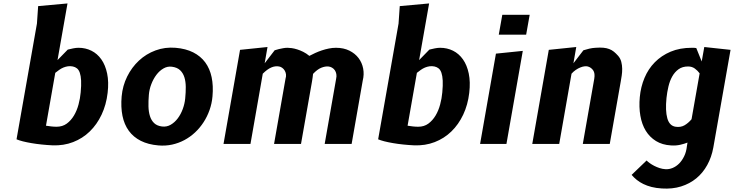

<svg xmlns="http://www.w3.org/2000/svg" viewBox="-20 -836 4262 1115"><path d="M247 -106Q261.5 -103.5 277.5 -101.8Q293.5 -100 308.5 -100Q343 -100 367.8 -118.2Q392.5 -136.5 409.5 -165Q426.5 -193.5 436 -229Q445.5 -264.5 448.5 -299Q452.5 -340.5 451 -368.2Q449.5 -396 443.5 -413.2Q437.5 -430.5 427.2 -438.8Q417 -447 403 -450Q388 -453 374.5 -451Q361 -449 348.2 -443.8Q335.5 -438.5 323.8 -430.2Q312 -422 301 -413ZM194.5 -699 201.5 -800.5 372 -816 314 -487 373.5 -548Q389 -552 405.5 -555.2Q422 -558.5 436 -558.5Q476.5 -558.5 510.8 -541.5Q545 -524.5 568.5 -491.2Q592 -458 602.2 -409Q612.5 -360 605 -296.5Q597 -227.5 570 -170.2Q543 -113 501.2 -72.5Q459.5 -32 404.5 -10.8Q349.5 10.5 285 8Q253 6.5 221.8 3.2Q190.5 0 162.8 -4.8Q135 -9.5 112.5 -15.2Q90 -21 76 -27Z M900 8.5Q840.5 3.5 797.5 -18.2Q754.5 -40 728 -76.5Q701.5 -113 691.2 -163.5Q681 -214 686.5 -276.5Q692 -338 718.5 -391.5Q745 -445 786.8 -484Q828.5 -523 883.2 -543.2Q938 -563.5 999.5 -558.5Q1059 -553.5 1102 -531.8Q1145 -510 1171.8 -473.8Q1198.5 -437.5 1209 -387.8Q1219.5 -338 1214 -276.5Q1210.5 -235.5 1197 -197.2Q1183.5 -159 1162.2 -126.2Q1141 -93.5 1112.8 -67Q1084.5 -40.5 1050.8 -22.5Q1017 -4.5 979 3.8Q941 12 900 8.5ZM1055.5 -264Q1059 -299 1058.8 -330.8Q1058.5 -362.5 1050.8 -387.2Q1043 -412 1026 -428.2Q1009 -444.5 978.5 -448.5Q953 -452 929.8 -438.8Q906.5 -425.5 888.5 -401.8Q870.5 -378 858.8 -347.5Q847 -317 844.5 -285.5Q841.5 -250 842.2 -218.2Q843 -186.5 850.8 -161.8Q858.5 -137 875.2 -121Q892 -105 920.5 -101.5Q948 -98 971.2 -111.5Q994.5 -125 1012.2 -148.5Q1030 -172 1041.2 -202.5Q1052.5 -233 1055.5 -264Z M1434.5 0H1278L1374 -546.5L1533.5 -563L1517 -468.5L1575 -544Q1586.5 -548 1599.5 -551Q1610.5 -553.5 1623.8 -556Q1637 -558.5 1650 -558.5Q1660 -558.5 1674.5 -556.5Q1689 -554.5 1705.8 -549.2Q1722.5 -544 1740.8 -535Q1759 -526 1776.5 -511.5Q1791.5 -519.5 1810 -528Q1828.5 -536.5 1848.5 -543.2Q1868.5 -550 1889.5 -554.2Q1910.5 -558.5 1931 -558.5Q1975.5 -558.5 2008.8 -542Q2042 -525.5 2062.2 -498.8Q2082.5 -472 2089 -437.8Q2095.5 -403.5 2086.5 -368L2022 0H1865.5L1932 -378.5Q1935.5 -393 1933.2 -405.8Q1931 -418.5 1924.5 -428Q1918 -437.5 1908 -443.2Q1898 -449 1886.5 -450Q1868 -451.5 1845.5 -442.5Q1823 -433.5 1798 -407Q1797 -395 1795.5 -386.2Q1794 -377.5 1792 -363.5L1728 0H1571.5L1638 -378.5Q1642.5 -392.5 1640.8 -404.8Q1639 -417 1633.2 -426.5Q1627.5 -436 1618.8 -442.2Q1610 -448.5 1600.5 -450Q1578 -454 1555 -444Q1532 -434 1506 -408Z M2347 -106Q2361.5 -103.5 2377.5 -101.8Q2393.5 -100 2408.5 -100Q2443 -100 2467.8 -118.2Q2492.5 -136.5 2509.5 -165Q2526.5 -193.5 2536 -229Q2545.5 -264.5 2548.5 -299Q2552.5 -340.5 2551 -368.2Q2549.5 -396 2543.5 -413.2Q2537.5 -430.5 2527.2 -438.8Q2517 -447 2503 -450Q2488 -453 2474.5 -451Q2461 -449 2448.2 -443.8Q2435.5 -438.5 2423.8 -430.2Q2412 -422 2401 -413ZM2294.5 -699 2301.5 -800.5 2472 -816 2414 -487 2473.5 -548Q2489 -552 2505.5 -555.2Q2522 -558.5 2536 -558.5Q2576.5 -558.5 2610.8 -541.5Q2645 -524.5 2668.5 -491.2Q2692 -458 2702.2 -409Q2712.5 -360 2705 -296.5Q2697 -227.5 2670 -170.2Q2643 -113 2601.2 -72.5Q2559.5 -32 2504.5 -10.8Q2449.5 10.5 2385 8Q2353 6.5 2321.8 3.2Q2290.5 0 2262.8 -4.8Q2235 -9.5 2212.5 -15.2Q2190 -21 2176 -27Z M2921 0H2768L2860 -524.5L3016 -540.5ZM2897 -750H3056L3035.5 -634.5H2876.5Z M3326.5 -563 3310 -468.5 3368 -544Q3385 -549.5 3402.5 -553.5Q3420 -557.5 3437.5 -558.5Q3464.5 -560.5 3483.8 -558.8Q3503 -557 3518 -551.2Q3533 -545.5 3545 -535.8Q3557 -526 3569.5 -512Q3583 -496.5 3588 -476.8Q3593 -457 3593.2 -436.8Q3593.5 -416.5 3590.5 -397.2Q3587.5 -378 3585 -363.5L3521 0H3364.5L3431 -378.5Q3436.5 -410.5 3424.8 -427.5Q3413 -444.5 3393.5 -450Q3385.5 -452 3374.2 -450.8Q3363 -449.5 3350 -444.2Q3337 -439 3323.8 -430Q3310.5 -421 3299 -408L3227.5 0H3071L3167 -546.5Z M3972.5 -8Q3955 -1 3930.2 4.8Q3905.5 10.5 3876.5 8.5Q3826 5.5 3789.5 -17Q3753 -39.5 3730.2 -76.5Q3707.5 -113.5 3698.8 -163.8Q3690 -214 3695.5 -272.5Q3701 -331.5 3722.8 -383.5Q3744.5 -435.5 3782.5 -474.2Q3820.5 -513 3874.2 -535.8Q3928 -558.5 3997.5 -558.5Q4006.5 -558.5 4012.5 -558.2Q4018.5 -558 4023.5 -557L4055 -479L4070 -563L4222.5 -546.5L4122.5 20.5Q4112.5 76.5 4087.2 122.2Q4062 168 4023.8 199.5Q3985.5 231 3935 246.8Q3884.5 262.5 3823.5 258.5Q3790.5 256.5 3764 249.8Q3737.5 243 3716 232.5Q3694.5 222 3677.8 208.5Q3661 195 3648 179.5L3735 96Q3741.5 103 3753 111.2Q3764.5 119.5 3779 127Q3793.5 134.5 3810.2 140Q3827 145.5 3844 146.5Q3865 148 3885.8 139.5Q3906.5 131 3923.8 113.8Q3941 96.5 3953.2 71.2Q3965.5 46 3969 13.5ZM4043 -410Q4031.5 -426 4015 -438Q3998.5 -450 3976 -450Q3943 -450 3920.8 -434Q3898.5 -418 3884 -392.2Q3869.5 -366.5 3861.8 -333.5Q3854 -300.5 3850.5 -267Q3843 -193 3855.2 -149.2Q3867.5 -105.5 3903 -100Q3932.5 -95.5 3954.8 -108.2Q3977 -121 3996 -143.5Z"/></svg>

Font: B612
Style: Bold Italic
Weight: 700
Italic angle: -10°
Designer: Nicolas Chauveau, Thomas Paillot, Jonathan Favre-Lamarine, Jean-Luc Vinot
Foundry: AIRBUS
Version: Version 1.008